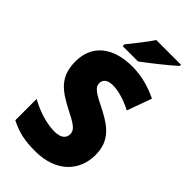

<svg xmlns="http://www.w3.org/2000/svg" viewBox="-282 -1099 1095 1095"><g transform="rotate(45 266.0 -551.5)"><path d="M482 -1010V-1020H283C254 -975 206 -917 172 -874V-860H296C349 -899 442 -973 482 -1010ZM502 -310C502 -415 447 -468 350 -518C253 -566 227 -582 227 -617C227 -643 246 -663 291 -663C337 -663 391 -646 448 -617L502 -766C442 -795 373 -817 293 -817C140 -817 43 -742 43 -608C43 -488 105 -440 203 -389C290 -345 316 -328 316 -293C316 -262 293 -240 241 -240C183 -240 107 -261 38 -300V-128C104 -95 158 -83 242 -83C416 -83 502 -187 502 -310Z"/></g></svg>

Font: Noto Sans Kannada UI SemiCondensed Black
Style: Regular
Weight: 900
Width: 4
Designer: Jelle Bosma - Monotype Design Team
Foundry: Monotype Imaging Inc.
Version: Version 2.005